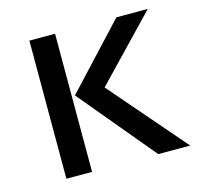

<svg xmlns="http://www.w3.org/2000/svg" viewBox="-78 -567 671 650"><g transform="rotate(-15 257.0 -242.0)"><path d="M78 -484H168V0H78ZM179 -265 383 -484H493L283 -265L512 0H400Z"/></g></svg>

Font: Play
Style: Regular
Weight: 400
Designer: Jonas Hecksher (Cyrillic expansion: Cyreal)
Foundry: Jonas Hecksher, Playtype, e-types AS
Version: Version 2.101; ttfautohint (v1.5.65-e2d9)